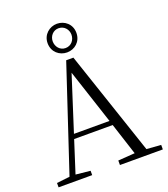

<svg xmlns="http://www.w3.org/2000/svg" viewBox="-170 -1085 1051 1203"><g transform="rotate(-20 356.0 -483.5)"><path d="M351 -776C402 -776 447 -813 447 -872C447 -930 402 -967 351 -967C301 -967 255 -929 255 -872C255 -812 301 -776 351 -776ZM351 -805C314 -805 289 -836 289 -872C289 -906 314 -937 351 -937C389 -937 414 -906 414 -872C414 -836 389 -805 351 -805ZM333 -647 453 -282H216ZM420 0H706V-30L610 -37L376 -732H328L98 -39L11 -29V0H235V-29L138 -39L206 -251H463L532 -38L420 -30Z"/></g></svg>

Font: Source Han Serif CN Light
Style: Regular
Weight: 300
Designer: Ryoko NISHIZUKA 西塚涼子 (kana & ideographs); Frank Grießhammer (Latin, Greek & Cyrillic); Wenlong ZHANG 张文龙 (bopomofo); San
Foundry: Adobe
Version: Version 2.003;hotconv 1.1.1;makeotfexe 2.6.0